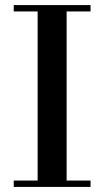

<svg xmlns="http://www.w3.org/2000/svg" viewBox="-20 -735 410 755"><path d="M128 -25V-690H34V-715H336V-690H242V-25H336V0H34V-25Z"/></svg>

Font: Bailleul Roman
Style: Roman
Weight: 400
Version: Version 1